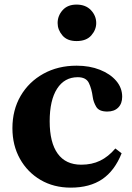

<svg xmlns="http://www.w3.org/2000/svg" viewBox="-20 -828 591 858"><path d="M296 10.5Q220 10.5 161.2 -24Q102.5 -58.5 69 -118.5Q35.5 -178.5 35.5 -255Q35.5 -336.5 72.2 -399.5Q109 -462.5 174 -498.5Q239 -534.5 322.5 -534.5Q380.5 -534.5 426.5 -516.2Q472.5 -498 499.2 -466.8Q526 -435.5 526 -395.5Q526 -365 508.2 -347.2Q490.5 -329.5 459.5 -329.5Q422.5 -329.5 410 -350.8Q397.5 -372 394.5 -394Q389.5 -432 377 -457.5Q364.5 -483 327.5 -483Q268 -483 235 -431.5Q202 -380 202 -286Q202 -191 237.8 -141.5Q273.5 -92 343 -92Q390.5 -92 427.2 -109.8Q464 -127.5 495.5 -164.5L523.5 -143Q492.5 -65 436.8 -27.2Q381 10.5 296 10.5ZM322 -644.5Q280 -644.5 258.8 -669.8Q237.5 -695 237.5 -725Q237.5 -757.5 259.8 -782.5Q282 -807.5 322 -807.5Q363 -807.5 386.5 -782.5Q410 -757.5 410 -725Q410 -695 388 -669.8Q366 -644.5 322 -644.5Z"/></svg>

Font: Libre Caslon Text
Style: Regular
Weight: 400
Designer: Pablo Impallari, Rodrigo Fuenzalida, Katja Schimmel
Foundry: Pablo Impallari, Rodrigo Fuenzalida
Version: Version 2.000